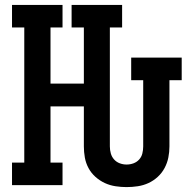

<svg xmlns="http://www.w3.org/2000/svg" viewBox="-20 -755 790 783"><path d="M496 8Q474 8 451 4.5Q428 1 407.5 -8.5Q387 -18 369.5 -33.5Q352 -49 341 -69.5Q330 -90 326 -112.5Q322 -135 322 -158V-321H186V-92H235V0H29V-92H79V-643H29V-735H235V-643H186V-414H322V-643H272V-735H478V-643H428V-158Q428 -143 432 -129Q436 -115 445.5 -104.5Q455 -94 468.5 -89Q482 -84 496 -84Q511 -84 524.5 -89Q538 -94 547.5 -104.5Q557 -115 560.5 -129Q564 -143 564 -158V-428H515V-520H721V-428H671V-158Q671 -135 666.5 -112.5Q662 -90 651 -69.5Q640 -49 623 -33.5Q606 -18 585.5 -8.5Q565 1 542 4.5Q519 8 496 8Z"/></svg>

Font: Iosevka Etoile Semibold
Style: Regular
Weight: 600
Designer: Belleve Invis
Foundry: Belleve Invis
Version: Version 22.1.2; ttfautohint (v1.8.4)